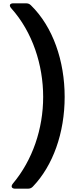

<svg xmlns="http://www.w3.org/2000/svg" viewBox="-20 -942 507 1161"><path d="M72 199H148C161 199 171 195 179 186C300 60 371 -138 371 -356C371 -574 300 -780 167 -910C158 -919 149 -922 136 -922H61C39 -922 33 -909 48 -892C177 -748 241 -549 241 -356C241 -163 177 26 58 168C44 185 50 199 72 199Z"/></svg>

Font: Arvore Sans SemiBold
Style: Regular
Weight: 600
Designer: Jonny Pinhorn (Latin) Dan Schunck (customization for Arvore)
Version: Version 1.000;Glyphs 3.3 (3305)